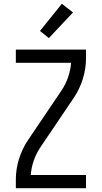

<svg xmlns="http://www.w3.org/2000/svg" viewBox="-20 -998 540 1018"><path d="M64 0V-46Q64 -102 81 -156Q98 -210 129 -256L306 -518Q328 -551 341 -588.5Q354 -626 357 -665H64V-735H436V-689Q436 -633 419 -579Q402 -525 371 -479L194 -217Q172 -184 159 -146.5Q146 -109 143 -70H436V0ZM239 -796 192 -834 308 -978 367 -932Z"/></svg>

Font: Iosevka Term Curly
Style: Regular
Weight: 400
Designer: Belleve Invis
Foundry: Belleve Invis
Version: Version 32.3.0